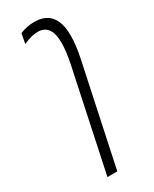

<svg xmlns="http://www.w3.org/2000/svg" viewBox="-224 -694 791 988"><g transform="rotate(-30 171.0 -200.0)"><path d="M99.1 240.2 225.1 -354Q240.2 -426.8 240.2 -476.1Q240.2 -533.2 219.7 -560.1Q200.2 -586.4 162.1 -586.4Q124.5 -586.4 79.6 -565.9Q78.6 -565.4 77.4 -564.9Q76.2 -564.5 75.2 -564L86.4 -622.6Q127.4 -639.6 172.4 -639.6Q220.2 -639.6 251 -616.7Q285.6 -590.8 295.9 -535.2Q299.8 -510.7 299.8 -483.9Q299.8 -427.7 283.7 -352.5L157.7 240.2Z"/></g></svg>

Font: Open Sans Condensed Light
Style: Italic
Weight: 300
Width: 3
Italic angle: -12°
Designer: Monotype Design Team
Foundry: Monotype Imaging Inc.
Version: Version 3.000; ttfautohint (v1.8.4)